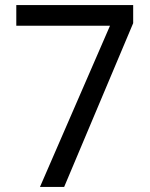

<svg xmlns="http://www.w3.org/2000/svg" viewBox="-20 -734 591 754"><path d="M412 -633H44V-714H503V-643L232 0H137Z"/></svg>

Font: hexlhindi05
Style: Book
Weight: 400
Designer: Jelle Bosma - Monotype Design Team
Foundry: Monotype Imaging Inc.
Version: Version 2.003